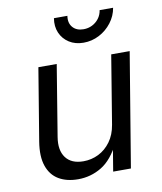

<svg xmlns="http://www.w3.org/2000/svg" viewBox="-85 -830 763 905"><g transform="rotate(-10 296.0 -377.0)"><path d="M216.3 6.8Q161.6 6.8 123.8 -15.6Q85.9 -38.1 70.1 -84Q54.2 -129.9 65.4 -199.2L122.6 -545.9H210.4L154.8 -206.5Q144.5 -144 171.1 -108.2Q197.8 -72.3 255.4 -72.3Q293.9 -72.3 327.9 -89.1Q361.8 -106 385.7 -138.7Q409.7 -171.4 417.5 -218.8L471.2 -545.9H559.6L469.2 0H384.3L406.2 -132.3H418Q380.4 -55.7 328.6 -24.4Q276.9 6.8 216.3 6.8ZM353 -622.6Q313.5 -622.6 284.4 -641.1Q255.4 -659.7 241.9 -690.9Q228.5 -722.2 234.9 -760.7H299.3Q293.9 -727.1 312 -706.1Q330.1 -685.1 363.8 -685.1Q386.2 -685.1 405.3 -694.6Q424.3 -704.1 437.3 -721.2Q450.2 -738.3 453.6 -760.7H518.1Q511.7 -722.2 487.5 -690.7Q463.4 -659.2 428.2 -640.9Q393.1 -622.6 353 -622.6Z"/></g></svg>

Font: Adwaita Sans
Style: Italic
Weight: 400
Italic angle: -9.39999°
Designer: Rasmus Andersson
Foundry: rsms
Version: Version 4.001;git-9221beed3